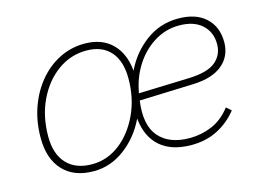

<svg xmlns="http://www.w3.org/2000/svg" viewBox="-75 -635 1064 776"><g transform="rotate(-15 457.5 -247.0)"><path d="M327 -501Q399 -501 441.5 -459.5Q484 -418 491 -344Q524 -413 583.5 -457Q643 -501 719 -501Q793 -501 834 -463Q875 -425 875 -361Q875 -303 833 -267.5Q791 -232 711 -229L484 -221Q470 -121 512.5 -71.5Q555 -22 641 -22Q689 -22 733.5 -40.5Q778 -59 813 -104L833 -86Q799 -43 750.5 -18Q702 7 641 7Q558 7 510.5 -34Q463 -75 455 -153Q421 -82 361.5 -37.5Q302 7 232 7Q149 7 103.5 -42Q58 -91 58 -178Q58 -246 78.5 -304.5Q99 -363 136 -407.5Q173 -452 222 -476.5Q271 -501 327 -501ZM490 -258 488 -250 702 -257Q779 -260 812 -288Q845 -316 845 -361Q845 -411 811 -442Q777 -473 715 -473Q660 -473 612.5 -444Q565 -415 533 -366Q501 -317 490 -258ZM232 -22Q296 -22 348 -62Q400 -102 431.5 -169.5Q463 -237 463 -319Q463 -393 427.5 -432.5Q392 -472 327 -472Q261 -472 207 -433Q153 -394 121 -327Q89 -260 89 -176Q89 -102 126.5 -62Q164 -22 232 -22Z"/></g></svg>

Font: Livvic Thin
Style: Italic
Weight: 250
Italic angle: -10°
Designer: Jacques Le Bailly, Baron von Fonthausen
Version: Version 1.001; ttfautohint (v1.8.2)